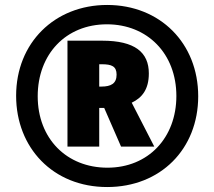

<svg xmlns="http://www.w3.org/2000/svg" viewBox="-20 -744 864 774"><path d="M412 10C627 10 779 -143 779 -356C779 -570 625 -724 412 -724C200 -724 45 -571 45 -358C45 -148 194 10 412 10ZM413 -68C249 -68 132 -185 132 -356C132 -525 245 -646 411 -646C574 -646 691 -528 691 -357C691 -189 578 -68 413 -68ZM252 -153H380V-309H400L468 -153H602L511 -330C553 -350 580 -384 580 -448C580 -533 524 -580 392 -580H252ZM389 -395H380V-485H390C430 -485 450 -477 450 -443C450 -407 427 -395 389 -395Z"/></svg>

Font: Noto Sans Thai Looped SemiCondensed Black
Style: Regular
Weight: 900
Width: 4
Designer: Sasikarn Vongin, Ben Mitchell
Foundry: The Fontpad Ltd
Version: Version 1.001